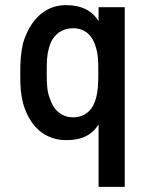

<svg xmlns="http://www.w3.org/2000/svg" viewBox="-20 -537 573 748"><path d="M466 -509H364V-455C338 -496 297 -517 237 -517C155 -517 98 -460 70 -370C60 -323 59 -299 59 -249C59 -198 60 -177 70 -134C95 -47 152 9 239 9C299 9 338 -11 364 -52V191H466ZM162 -254C162 -298 163 -323 170 -347C181 -395 215 -427 265 -427C315 -427 344 -394 355 -347C362 -324 363 -299 363 -254C363 -207 361 -181 355 -158C344 -112 314 -80 265 -80C217 -80 186 -112 173 -157C164 -180 162 -206 162 -254Z"/></svg>

Font: Vanilla Cream DemiBold
Style: Regular
Weight: 600
Designer: Jeremy Tribby, Jinavaṁso
Foundry: Tribby Type
Version: Version 1.422;Glyphs 3.1.2 (3151)